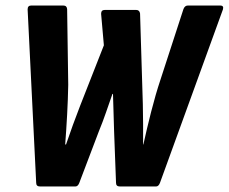

<svg xmlns="http://www.w3.org/2000/svg" viewBox="-20 -675 828 695"><path d="M125 0Q111 0 111 -13L80 -641Q80 -655 93 -655H209Q222 -655 223 -642L227 -368Q226 -315 223 -260Q220 -205 216 -152H219Q231 -187 244 -223Q257 -259 270 -292L356 -511L346 -625Q346 -639 359 -639H473Q485 -639 487 -626L497 -299Q498 -263 498 -226Q498 -189 498 -152H499Q511 -207 527 -270Q543 -333 561 -387L644 -642Q649 -655 660 -655H778Q784 -655 786.5 -651.5Q789 -648 787 -641L559 -13Q554 0 545 0H414Q400 0 400 -13L393 -200Q392 -234 391 -267.5Q390 -301 389 -335H387Q375 -301 363.5 -267.5Q352 -234 338 -200L267 -13Q262 0 253 0Z"/></svg>

Font: Sofia Sans Condensed Black
Style: Italic
Weight: 900
Italic angle: -9°
Version: Version 4.100